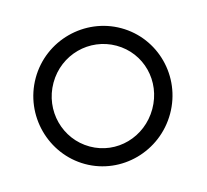

<svg xmlns="http://www.w3.org/2000/svg" viewBox="-76 -549 696 646"><g transform="rotate(15 271.5 -225.5)"><path d="M36 -226C36 -95 143 11 271 11C399 11 504 -95 504 -226C504 -357 399 -462 271 -462C143 -462 36 -357 36 -226ZM98 -226C98 -324 176 -401 271 -401C366 -401 442 -324 442 -226C442 -128 366 -50 271 -50C176 -50 98 -128 98 -226Z"/></g></svg>

Font: Charger Sport
Style: Lit
Weight: 300
Designer: Jasper
Foundry: Cannot Into Space Fonts
Version: Version 1.1